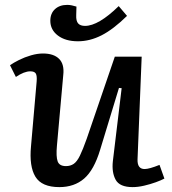

<svg xmlns="http://www.w3.org/2000/svg" viewBox="-20 -752 705 786"><path d="M21 -485Q35 -495 58 -506.5Q81 -518 107 -525.5Q133 -533 156 -533Q200 -533 222 -511Q244 -489 239 -445L213 -155Q209 -111 216 -91.5Q223 -72 250 -72Q268 -72 281.5 -81Q295 -90 307 -114.5Q319 -139 335 -184L450 -520H560L543 -99Q542 -60 572 -60Q591 -60 633 -77L653 -21Q640 -14 618 -6Q596 2 570.5 8Q545 14 523 14Q470 14 453.5 -16Q437 -46 442 -92L478 -391L467 -392L390 -139Q365 -56 324.5 -21Q284 14 223 14Q151 14 125 -28.5Q99 -71 107 -154L130 -418Q132 -442 126.5 -451Q121 -460 104 -460Q79 -460 45 -437ZM299 -583Q248 -583 217 -606.5Q186 -630 186 -667Q186 -697 205 -714.5Q224 -732 255 -732Q265 -732 274 -730Q283 -728 293 -725L292 -690Q291 -666 300 -656Q309 -646 328 -646Q383 -646 466 -727L500 -687Q444 -632 396 -607.5Q348 -583 299 -583Z"/></svg>

Font: Literata 7pt Medium
Style: Italic
Weight: 500
Italic angle: -2°
Designer: Latin by Veronika Burian and Jose Scaglione. Greek by Irene Vlachou. Cyrillic by Vera Evstafieva
Foundry: TypeTogether
Version: Version 3.002